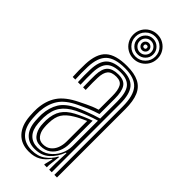

<svg xmlns="http://www.w3.org/2000/svg" viewBox="-263 -857 908 908"><g transform="rotate(45 191.0 -403.0)"><path d="M315.5 0V-457Q315.5 -530 287.5 -561.6Q259.5 -593.2 195 -593.2Q128.2 -593.2 98.4 -565.4Q68.5 -537.5 66 -473Q65.2 -454 65.5 -432Q65.8 -410 66.8 -388.8H49.5Q48.2 -411 48 -431.8Q47.8 -452.5 48.5 -473.8Q51 -545.5 85.2 -576.5Q119.5 -607.5 195 -607.5Q244.2 -607.5 274.6 -592.2Q305 -577 319 -544Q333 -511 333 -457V0ZM167.8 -34.5Q202 -34.5 227.1 -52.9Q252.2 -71.2 266.1 -99.2Q280 -127.2 280 -155.2V-327Q256.5 -320.5 228 -309.8Q199.5 -299 173.2 -286.2Q131.5 -265.2 110.8 -235.6Q90 -206 87.8 -157Q87.2 -146.8 87.9 -137.4Q88.5 -128 89 -118.5Q91.8 -77.2 112.5 -55.9Q133.2 -34.5 167.8 -34.5ZM171.8 -49.8Q142.2 -49.8 126.1 -69.6Q110 -89.5 106.2 -119.8Q105.5 -130 105.1 -139.4Q104.8 -148.8 105 -155.8Q107.2 -199.5 124.8 -226.4Q142.2 -253.2 179.2 -273Q197 -282.5 219.1 -292.2Q241.2 -302 262.5 -309.2V-153.5Q262.5 -127.2 252.6 -103.4Q242.8 -79.5 222.6 -64.6Q202.5 -49.8 171.8 -49.8ZM174.2 -63.8Q198.2 -63.8 214 -76.4Q229.8 -89 237.4 -109.1Q245 -129.2 245 -152.2V-290Q228.2 -283 213.4 -275.6Q198.5 -268.2 185 -259.8Q152.8 -240.5 138.2 -217.5Q123.8 -194.5 122.8 -155.8Q122.5 -147.8 122.6 -139.1Q122.8 -130.5 123.8 -121.5Q126 -97.8 138.5 -80.8Q151 -63.8 174.2 -63.8ZM152 8Q100.8 8 70.9 -23.9Q41 -55.8 36.8 -114.2Q35.8 -127.8 35.5 -141.1Q35.2 -154.5 35.8 -163.2Q39.2 -218.5 65.6 -257.5Q92 -296.5 154.8 -326.8Q172.5 -335.5 186.5 -342.4Q200.5 -349.2 214.5 -355Q228.5 -360.8 245.8 -366V-457.2Q245.8 -496 235.2 -515.9Q224.8 -535.8 195 -535.8Q163.5 -535.8 150.2 -520Q137 -504.2 135.8 -470Q135.2 -456.8 135.2 -435.9Q135.2 -415 136.2 -388.8H118.8Q117.8 -417 117.9 -436.4Q118 -455.8 118.2 -471.5Q119.8 -514.5 138.2 -532.4Q156.8 -550.2 195 -550.2Q233.8 -550.2 248.4 -527.1Q263 -504 263 -457.2V-354.2Q233.8 -345.2 209.1 -334.9Q184.5 -324.5 160.8 -313Q103 -285.8 79.8 -249.4Q56.5 -213 53.2 -161.8Q52.8 -151 53 -139.6Q53.2 -128.2 54.2 -115.8Q58 -62.5 84.8 -34.4Q111.5 -6.2 157.2 -6.2Q197.8 -6.2 225 -25.8Q252.2 -45.2 268 -75H271.8L265 -14.5V0H247.5L247.2 -4.2L257.2 -46.2H254Q235.8 -20 211.6 -6Q187.5 8 152 8ZM280.8 0V-42L283.5 -113.2H279.8Q265.2 -73 236.2 -46.6Q207.2 -20.2 162 -20.5Q122.8 -20.5 98.9 -45Q75 -69.5 71.5 -117Q70.8 -129 70.4 -139.8Q70 -150.5 70.5 -160.2Q73.5 -207.8 94.2 -241.5Q115 -275.2 167 -299.8Q186.5 -308.8 206.9 -316.6Q227.2 -324.5 246.2 -331Q265.2 -337.5 280.5 -341.5V-457Q280.5 -514.8 260.8 -539.6Q241 -564.5 195 -564.5Q146.5 -564.5 124.5 -543Q102.5 -521.5 100.8 -472Q100.2 -453 100.4 -431.4Q100.5 -409.8 101.5 -388.8H84.2Q83 -410.8 82.9 -432.5Q82.8 -454.2 83.5 -472.5Q85.5 -529.5 111.4 -554.2Q137.2 -579 195 -579Q250.2 -579 274.1 -550.6Q298 -522.2 298 -457V0ZM191 -652.5Q168.8 -652.5 150.2 -663.4Q131.8 -674.2 121 -692.6Q110.2 -711 110.2 -733.5Q110.2 -756 121 -774.4Q131.8 -792.8 150.2 -803.6Q168.8 -814.5 191 -814.5Q213.8 -814.5 232 -803.6Q250.2 -792.8 261.1 -774.4Q272 -756 272 -733.5Q272 -711 261.1 -692.6Q250.2 -674.2 232 -663.4Q213.8 -652.5 191 -652.5ZM191 -666.8Q218.8 -666.8 238.2 -686.4Q257.8 -706 257.8 -733.5Q257.8 -761.2 238.2 -780.6Q218.8 -800 191 -800Q163.5 -800 144 -780.6Q124.5 -761.2 124.5 -733.5Q124.5 -706 144 -686.4Q163.5 -666.8 191 -666.8ZM191 -681.2Q169.2 -681.2 154 -696.4Q138.8 -711.5 138.8 -733.5Q138.8 -755.2 154 -770.5Q169.2 -785.8 191 -785.8Q213 -785.8 228.2 -770.5Q243.5 -755.2 243.5 -733.5Q243.5 -711.5 228.2 -696.4Q213 -681.2 191 -681.2ZM191 -695.5Q206.8 -695.5 217.9 -706.6Q229 -717.8 229 -733.5Q229 -749.2 217.9 -760.4Q206.8 -771.5 191 -771.5Q175.5 -771.5 164.4 -760.4Q153.2 -749.2 153.2 -733.5Q153.2 -717.8 164.4 -706.6Q175.5 -695.5 191 -695.5ZM191 -710Q181.5 -710 174.5 -716.9Q167.5 -723.8 167.5 -733.5Q167.5 -743.2 174.5 -750.1Q181.5 -757 191.2 -757Q200.8 -757 207.8 -750.1Q214.8 -743.2 214.8 -733.5Q214.8 -723.8 207.8 -716.9Q200.8 -710 191 -710ZM191.2 -723.8Q201 -723.8 201 -733.5Q201 -743.2 191.2 -743.2Q181.5 -743.2 181.5 -733.5Q181.5 -723.8 191.2 -723.8Z"/></g></svg>

Font: Big Shoulders Inline Display Thin SemiBold
Style: Regular
Weight: 600
Version: Version 2.002